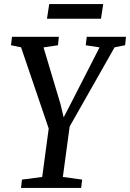

<svg xmlns="http://www.w3.org/2000/svg" viewBox="-20 -924 640 944"><path d="M83.5 0 88 -41 187.5 -54 219.5 -292 83.5 -691.5 34 -701.5 39 -743H269.5L265 -701.5L194 -691L277.5 -412L293 -347L326.5 -411.5L469.5 -691L401.5 -701.5L406.5 -743H599.5L595 -701.5L543.5 -691.5L322.5 -302L289 -54L384 -41L379 0ZM222 -904H487.5L476.5 -832H211Z"/></svg>

Font: Merriweather 24pt SemiCondensed
Style: Italic
Weight: 400
Width: 4
Italic angle: -7.8°
Designer: Eben Sorkin
Foundry: Eben Sorkin
Version: Version 2.101